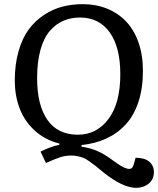

<svg xmlns="http://www.w3.org/2000/svg" viewBox="-20 -735 767 932"><path d="M51.8 -344.2Q51.8 -423.3 70.3 -487.3Q88.9 -551.3 120.1 -593Q151.4 -634.8 194.1 -662.8Q236.8 -690.9 283.4 -702.9Q330.1 -714.8 381.8 -714.8Q445.3 -714.8 498.5 -693.6Q551.8 -672.4 590.8 -632.1Q629.9 -591.8 651.9 -530Q673.8 -468.3 673.8 -391.1Q673.8 -306.6 652.1 -240.7Q630.4 -174.8 590.6 -131.3Q550.8 -87.9 497.1 -63Q443.4 -38.1 376 -30.8V-22.9Q421.9 -16.1 455.3 -0.7Q488.8 14.6 522.9 40Q549.3 59.6 566.9 70.1Q584.5 80.6 597.7 83.7Q610.8 86.9 617.9 82Q625 77.1 628.9 64L638.2 30.8Q682.1 30.8 704.6 50Q727.1 69.3 727.1 100.1Q727.1 135.3 702.1 156Q677.2 176.8 641.1 176.8Q577.1 176.8 484.9 104Q455.1 79.6 444.3 71Q433.6 62.5 414.6 48.8Q395.5 35.2 384.8 31.2Q374 27.3 358.9 23.7Q343.8 20 326.2 20Q297.4 20 272.7 28.1Q248 36.1 203.1 56.2L176.8 1Q225.1 -23.4 268.1 -32.2V-38.1Q197.3 -56.2 147.7 -102.1Q98.1 -147.9 75 -209.5Q51.8 -271 51.8 -344.2ZM160.2 -356Q160.2 -224.1 210.4 -152.6Q260.7 -81.1 357.9 -81.1Q449.7 -81.1 506.8 -157.7Q564 -234.4 564 -375Q564 -505.9 512.5 -577.9Q460.9 -649.9 368.2 -649.9Q324.2 -649.9 287.8 -634.3Q251.5 -618.7 222.2 -585.2Q192.9 -551.8 176.5 -493.4Q160.2 -435.1 160.2 -356Z"/></svg>

Font: Literata Book Medium
Style: Italic
Weight: 500
Italic angle: -3°
Designer: Latin by Veronika Burian and Jose Scaglione. Greek by Irene Vlachou. Cyrillic by Vera Evstafieva
Foundry: TypeTogether
Version: Version 1.003;PS 001.003;hotconv 1.0.88;makeotf.lib2.5.64775